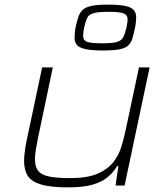

<svg xmlns="http://www.w3.org/2000/svg" viewBox="-20 -801 727 829"><path d="M273 8Q200 8 158.5 -4Q117 -16 100.5 -41Q84 -66 84 -106Q84 -124 87 -146.5Q90 -169 95 -194L162 -510H208L143 -200Q138 -175 134.5 -153.5Q131 -132 131 -115Q131 -80 145.5 -62.5Q160 -45 193.5 -38.5Q227 -32 283 -32Q357 -32 401 -51Q445 -70 469 -100.5Q493 -131 504.5 -169Q516 -207 524 -246L580 -510H626L518 0H479L491 -84H486Q471 -59 447 -38Q423 -17 382.5 -4.5Q342 8 273 8ZM425 -583Q376 -583 349 -589Q322 -595 312 -607Q302 -619 302 -637Q302 -644 303 -657.5Q304 -671 306 -681Q312 -711 319 -730Q326 -749 339 -760Q352 -771 377 -776Q402 -781 445 -781Q494 -781 520.5 -775.5Q547 -770 557.5 -757.5Q568 -745 568 -727Q568 -722 567 -709Q566 -696 563 -681Q557 -653 551.5 -634.5Q546 -616 533.5 -604.5Q521 -593 495.5 -588Q470 -583 425 -583ZM421 -614Q466 -614 485.5 -620Q505 -626 512.5 -641Q520 -656 526 -682Q528 -692 529.5 -701.5Q531 -711 531 -718Q531 -736 514 -743Q497 -750 449 -750Q404 -750 383.5 -744Q363 -738 356 -723Q349 -708 343 -681Q341 -671 340 -662Q339 -653 339 -646Q339 -627 355.5 -620.5Q372 -614 421 -614Z"/></svg>

Font: Saira Expanded ExtraLight
Style: Italic
Weight: 250
Width: 7
Italic angle: -12°
Designer: Hector Gatti with collaboration of the Omnibus-Type team
Foundry: Omnibus-Type
Version: Version 1.101